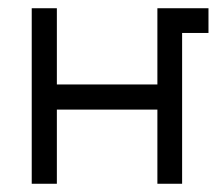

<svg xmlns="http://www.w3.org/2000/svg" viewBox="-20 -495 532 466"><path d="M57 -475H118V-290H362V-475H422H486V-445V-415H422V-49H362V-229H118V-49H57Z"/></svg>

Font: IBM 3270 Semi-Condensed
Style: Condensed
Weight: 400
Monospace: yes
Version: Version 2.3.1